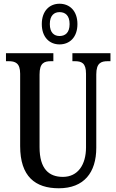

<svg xmlns="http://www.w3.org/2000/svg" viewBox="-20 -999 624 1029"><path d="M299 -761C353 -761 395 -799 395 -870C395 -941 353 -979 299 -979C246 -979 204 -941 204 -870C204 -799 246 -761 299 -761ZM299 -806C271 -806 247 -823 247 -870C247 -917 271 -934 299 -934C329 -934 353 -917 353 -870C353 -823 329 -806 299 -806ZM295 10C430 10 496 -74 496 -207V-600C496 -662 522 -671 558 -671H572V-714H368V-671H380C417 -671 441 -662 441 -604V-209C441 -117 398 -51 317 -51C242 -51 192 -94 192 -210V-600C192 -662 217 -671 254 -671H266V-714H12V-671H26C61 -671 88 -662 88 -604V-216C88 -53 169 10 295 10Z"/></svg>

Font: Noto Serif Devanagari ExtraCondensed Medium
Style: Regular
Weight: 500
Width: 2
Designer: Universal Thirst, Indian Type Foundry and the Monotype Design Team
Foundry: Monotype Imaging Inc.
Version: Version 2.004